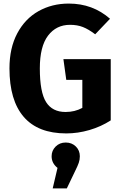

<svg xmlns="http://www.w3.org/2000/svg" viewBox="-20 -730 685 1075"><path d="M596 -625 513 -538Q476 -566 444.5 -578.5Q413 -591 372 -591Q295 -591 249 -530.5Q203 -470 203 -347Q203 -214 238 -158.5Q273 -103 347 -103Q399 -103 441 -126V-283H351L335 -399H600V-56Q546 -21 481 -2Q416 17 351 17Q193 17 113 -75.5Q33 -168 33 -347Q33 -461 76.5 -543Q120 -625 195.5 -667.5Q271 -710 365 -710Q499 -710 596 -625ZM427 145Q427 164 421 181.5Q415 199 400 229L354 325H275L302 210Q269 184 269 145Q269 113 291.5 90.5Q314 68 348 68Q382 68 404.5 90Q427 112 427 145Z"/></svg>

Font: FiraGOUPP
Style: Bold
Weight: 700
Designer: bBox Type
Foundry: bBox Type GmbH
Version: Version 1.001